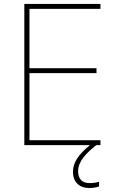

<svg xmlns="http://www.w3.org/2000/svg" viewBox="-20 -734 590 971"><path d="M375 131C375 80 421 36 467 0H488V-25H129V-364H468V-389H129V-689H488V-714H103V0H435C375 48 349 90 349 135C349 190 385 217 431 217C452 217 470 213 481 209V185C470 189 452 192 433 192C394 192 375 170 375 131Z"/></svg>

Font: Noto Sans Gurmukhi Thin
Style: Regular
Weight: 100
Designer: Jelle Bosma - Monotype Design Team
Foundry: Monotype Imaging Inc.
Version: Version 2.004